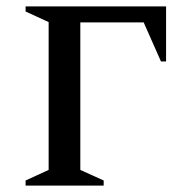

<svg xmlns="http://www.w3.org/2000/svg" viewBox="-20 -580 567 600"><path d="M60 0V-16L132 -49V-511L60 -544V-560H499V-388H483L429 -510H231V-49L304 -16V0Z"/></svg>

Font: Spectral SC Medium
Style: Regular
Weight: 500
Designer: Jean-Baptiste Levee
Foundry: Production Type
Version: Version 2.001